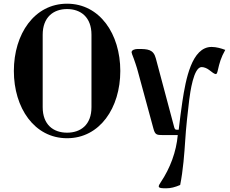

<svg xmlns="http://www.w3.org/2000/svg" viewBox="-20 -731 1242 1039"><path d="M692 -448C692 -447 693 -443 695 -437C706 -410 722 -362 726 -345L810 -36C819 -2 827 0 862 0H942C934 90 901 179 850 255C843 265 839 273 839 278C839 288 862 288 879 288C904 288 927 282 955 270C971 191 978 95 982 33C986 -36 997 -134 1004 -191C1009 -229 1027 -368 1071 -368C1084 -368 1099 -362 1111 -353C1127 -340 1141 -330 1148 -330C1153 -330 1156 -338 1159 -352C1168 -391 1175 -418 1199 -461C1178 -469 1151 -477 1125 -477C1017 -477 985 -300 967 -182C961 -143 952 -72 947 -29H936C928 -29 925 -32 921 -49L823 -416C810 -464 780 -466 726 -466C711 -466 692 -461 692 -448ZM55 -347C55 -147 166 17 343 17C520 17 631 -147 631 -347C631 -547 520 -711 343 -711C166 -711 55 -547 55 -347ZM211 -151V-543C211 -638 269 -682 343 -682C417 -682 475 -638 475 -543V-151C475 -56 417 -13 343 -13C269 -13 211 -56 211 -151Z"/></svg>

Font: Monomakh Unicode
Style: Regular
Weight: 400
Version: Version 1.2